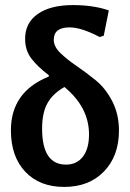

<svg xmlns="http://www.w3.org/2000/svg" viewBox="-20 -727 511 757"><path d="M233 10Q136 10 79.5 -50Q23 -110 23 -213Q23 -365 172 -425L173 -430Q127 -465 103 -497Q79 -529 79 -574Q79 -637 129 -672Q179 -707 268 -707Q348 -707 409 -686L389 -586L373 -581Q301 -619 254 -619Q192 -619 192 -570Q192 -543 218.5 -517.5Q245 -492 282.5 -466.5Q320 -441 358 -410Q396 -379 422.5 -328Q449 -277 449 -212Q449 -112 390 -51Q331 10 233 10ZM146 -220Q146 -78 240 -78Q283 -78 307 -109.5Q331 -141 331 -197Q331 -304 234 -384Q187 -357 166.5 -319Q146 -281 146 -220Z"/></svg>

Font: Alegreya Sans SC
Style: Bold
Weight: 700
Designer: Juan Pablo del Peral
Foundry: Huerta Tipografica
Version: Version 2.007